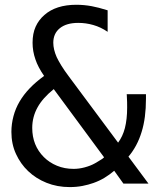

<svg xmlns="http://www.w3.org/2000/svg" viewBox="-20 -762 642 797"><path d="M269.5 14.6Q217.3 14.6 173.1 -3.2Q128.9 -21 96.7 -51.8Q65.4 -81.5 46.4 -122.8Q27.3 -164.1 27.3 -214.4Q27.3 -247.1 35.9 -279.5Q44.4 -312 61.5 -340.8Q94.7 -397.5 163.1 -446.8Q137.7 -483.4 127 -515.6Q115.2 -549.3 115.2 -584.5Q115.2 -623 127.9 -651.1Q140.6 -679.2 164.1 -699.7Q212.4 -742.2 296.9 -742.2Q328.6 -742.2 360.8 -736.3Q387.7 -731.4 426.8 -719.2V-629.9Q398.4 -649.4 367.2 -658.2Q336.9 -667 304.7 -667Q255.9 -667 228.5 -645Q201.2 -623 201.2 -584.5Q201.2 -557.1 215.3 -524.9Q222.2 -510.3 234.4 -490.2Q246.6 -470.2 267.1 -442.9L470.2 -169.9Q489.3 -195.3 498.5 -230.5Q507.8 -267.1 507.8 -315.9Q507.8 -325.7 507.6 -338.1Q507.3 -350.6 506.3 -367.7L505.9 -371.1H585.9V-352.1Q585.9 -272 567.9 -214.4Q549.8 -154.8 513.2 -111.8L596.2 0H492.2L454.1 -53.2Q434.6 -36.6 413.6 -23.9Q392.6 -11.2 367.7 -2.4Q347.2 4.9 322.3 9.8Q297.4 14.6 269.5 14.6ZM285.6 -61Q307.6 -61 330.1 -66.9Q356 -73.7 374 -84Q385.7 -90.8 396 -97.2Q406.7 -103.5 407.5 -105Q408.2 -106.4 412.1 -108.9L203.1 -392.1Q157.2 -355 136.2 -316.9Q113.8 -276.9 113.8 -231Q113.8 -158.2 162.1 -109.9Q185.1 -86.9 216.6 -74Q248 -61 285.6 -61Z"/></svg>

Font: Vazir Code Hack
Style: Code-Hack
Weight: 400
Foundry: DejaVu fonts team - Redesigned by Saber Rastikerdar
Version: Version 1.1.2